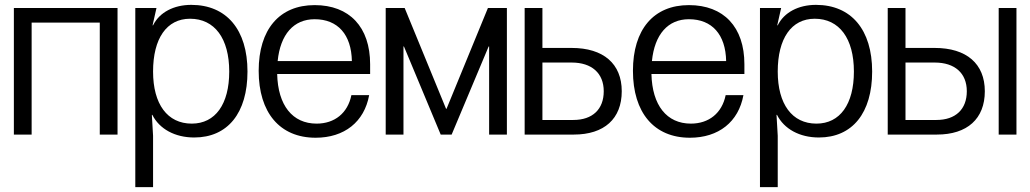

<svg xmlns="http://www.w3.org/2000/svg" viewBox="-20 -553 4234 789"><path d="M110 0V-460H390V0H463V-520H37V0Z M766 -533C694 -533 635 -502 609 -449H607L623 -520H536V216H609V5L604 -81H606C635 -23 699 12 778 12C916 12 997 -89 997 -259C997 -431 911 -533 766 -533ZM609 -259C609 -395 665 -476 761 -476C862 -476 922 -395 922 -259C922 -125 865 -45 768 -45C668 -45 609 -125 609 -259Z M1497 -162H1424C1409 -88 1355 -45 1281 -45C1182 -45 1122 -120 1119 -249H1501V-289C1501 -442 1416 -532 1273 -532C1128 -532 1043 -432 1043 -262C1043 -90 1130 13 1277 13C1395 13 1477 -52 1497 -162ZM1121 -302C1132 -412 1187 -474 1273 -474C1368 -474 1424 -411 1426 -302Z M1643 -520H1565V0H1638V-362H1640L1791 0H1836L1988 -362H1990V0H2063V-520H1985L1815 -106H1813Z M2136 0H2338C2463 0 2535 -65 2535 -178C2535 -291 2460 -356 2329 -356H2209V-520H2136ZM2209 -60V-296H2329C2412 -296 2461 -252 2461 -178C2461 -104 2415 -60 2336 -60Z M3035 -162H2962C2947 -88 2893 -45 2819 -45C2720 -45 2660 -120 2657 -249H3039V-289C3039 -442 2954 -532 2811 -532C2666 -532 2581 -432 2581 -262C2581 -90 2668 13 2815 13C2933 13 3015 -52 3035 -162ZM2659 -302C2670 -412 2725 -474 2811 -474C2906 -474 2962 -411 2964 -302Z M3333 -533C3261 -533 3202 -502 3176 -449H3174L3190 -520H3103V216H3176V5L3171 -81H3173C3202 -23 3266 12 3345 12C3483 12 3564 -89 3564 -259C3564 -431 3478 -533 3333 -533ZM3176 -259C3176 -395 3232 -476 3328 -476C3429 -476 3489 -395 3489 -259C3489 -125 3432 -45 3335 -45C3235 -45 3176 -125 3176 -259Z M3628 0H3830C3955 0 4027 -65 4027 -178C4027 -291 3952 -356 3821 -356H3701V-520H3628ZM3701 -60V-296H3821C3904 -296 3953 -252 3953 -178C3953 -104 3907 -60 3828 -60ZM4084 0H4157V-520H4084Z"/></svg>

Font: Non Bureau Light
Style: Regular
Weight: 300
Designer: Jona Saucedo
Foundry: Non Foundry
Version: Version 1.000;FEAKit 1.0